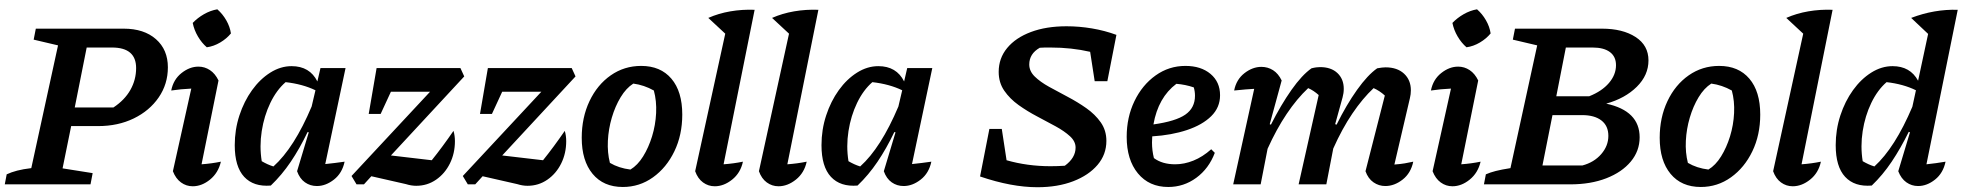

<svg xmlns="http://www.w3.org/2000/svg" viewBox="-41 -772 8218 804"><path d="M-21 0 -13 -42Q6 -51 31 -57.5Q56 -64 90 -68L202 -582L100 -606L109 -652H477Q562 -652 612 -608Q662 -564 662 -490Q662 -420 623.5 -364Q585 -308 519 -276Q453 -244 370 -244H257L221 -67L347 -47L338 0ZM428 -573H322L272 -322H434Q481 -353 505 -395.5Q529 -438 529 -487Q529 -573 428 -573Z M884 -95Q873 -48 838.5 -20Q804 8 766 8Q739 8 717 -8Q695 -24 683 -55L760 -401Q716 -399 676 -393Q685 -439 719 -466Q753 -493 790 -493Q816 -493 838 -478.5Q860 -464 874 -435L803 -84Q845 -87 884 -95ZM869 -733Q891 -714 906.5 -687Q922 -660 926 -632Q908 -610 881 -594Q854 -578 825 -574Q804 -592 788 -619Q772 -646 766 -676Q786 -697 813 -712.5Q840 -728 869 -733Z M1093 5Q1021 11 981.5 -31.5Q942 -74 942 -164Q942 -229 961.5 -288.5Q981 -348 1014.5 -394.5Q1048 -441 1091 -468Q1134 -495 1180 -495Q1256 -495 1288 -431L1301 -487H1406L1321 -85Q1341 -87 1361 -89.5Q1381 -92 1402 -95Q1392 -47 1357.5 -20Q1323 7 1286 7Q1258 7 1236 -8.5Q1214 -24 1203 -55L1252 -218L1247 -219Q1214 -150 1176.5 -94.5Q1139 -39 1093 5ZM1055 -97Q1067 -90 1079 -84.5Q1091 -79 1104 -75Q1191 -153 1264 -326L1280 -394Q1226 -420 1155 -428Q1117 -395 1091 -341Q1065 -287 1055 -223Q1045 -159 1055 -97Z M1452 0 1431 -35 1760 -388H1596L1553 -295H1503L1536 -487H1887L1903 -452L1596 -121L1767 -101Q1812 -157 1858 -224Q1861 -214 1862.5 -203Q1864 -192 1864 -181Q1864 -130 1843 -87.5Q1822 -45 1785 -19.5Q1748 6 1702 6Q1681 6 1659 -1L1514 -34L1483 0Z M1918 0 1897 -35 2226 -388H2062L2019 -295H1969L2002 -487H2353L2369 -452L2062 -121L2233 -101Q2278 -157 2324 -224Q2327 -214 2328.5 -203Q2330 -192 2330 -181Q2330 -130 2309 -87.5Q2288 -45 2251 -19.5Q2214 6 2168 6Q2147 6 2125 -1L1980 -34L1949 0Z M2567 11Q2486 11 2440.5 -44Q2395 -99 2395 -195Q2395 -280 2427.5 -348.5Q2460 -417 2516.5 -456.5Q2573 -496 2644 -496Q2725 -496 2770.5 -442.5Q2816 -389 2816 -292Q2816 -207 2783 -138.5Q2750 -70 2693.5 -29.5Q2637 11 2567 11ZM2599 -62Q2629 -80 2652 -117Q2675 -154 2689.5 -201Q2704 -248 2706.5 -298.5Q2709 -349 2697 -393Q2656 -416 2611 -422Q2581 -403 2558 -365Q2535 -327 2521 -279.5Q2507 -232 2504.5 -182.5Q2502 -133 2513 -90Q2550 -68 2599 -62Z M3070 -95Q3060 -48 3025 -20Q2990 8 2952 8Q2925 8 2903 -8Q2881 -24 2870 -55L2996 -631L2925 -697Q2968 -716 3017.5 -724.5Q3067 -733 3119 -731L2989 -84Q3031 -87 3070 -95Z M3337 -95Q3327 -48 3292 -20Q3257 8 3219 8Q3192 8 3170 -8Q3148 -24 3137 -55L3263 -631L3192 -697Q3235 -716 3284.5 -724.5Q3334 -733 3386 -731L3256 -84Q3298 -87 3337 -95Z M3550 5Q3478 11 3438.5 -31.5Q3399 -74 3399 -164Q3399 -229 3418.5 -288.5Q3438 -348 3471.5 -394.5Q3505 -441 3548 -468Q3591 -495 3637 -495Q3713 -495 3745 -431L3758 -487H3863L3778 -85Q3798 -87 3818 -89.5Q3838 -92 3859 -95Q3849 -47 3814.5 -20Q3780 7 3743 7Q3715 7 3693 -8.5Q3671 -24 3660 -55L3709 -218L3704 -219Q3671 -150 3633.5 -94.5Q3596 -39 3550 5ZM3512 -97Q3524 -90 3536 -84.5Q3548 -79 3561 -75Q3648 -153 3721 -326L3737 -394Q3683 -420 3612 -428Q3574 -395 3548 -341Q3522 -287 3512 -223Q3502 -159 3512 -97Z M4543 -432 4524 -555Q4446 -573 4358 -573Q4346 -573 4335 -573Q4324 -573 4313 -572Q4269 -547 4269 -502Q4269 -474 4292 -451.5Q4315 -429 4352 -408.5Q4389 -388 4430 -366.5Q4471 -345 4508 -319Q4545 -293 4568.5 -259.5Q4592 -226 4592 -182Q4592 -125 4555 -81.5Q4518 -38 4453 -13Q4388 12 4303 12Q4195 12 4063 -33L4102 -232H4154L4174 -101Q4261 -76 4358 -76Q4388 -76 4418 -78Q4463 -111 4463 -154Q4463 -180 4439.5 -201.5Q4416 -223 4379.5 -243Q4343 -263 4302 -284.5Q4261 -306 4224.5 -332Q4188 -358 4164.5 -392Q4141 -426 4141 -471Q4141 -528 4176.5 -571Q4212 -614 4276 -638Q4340 -662 4425 -662Q4478 -662 4531.5 -653Q4585 -644 4634 -626L4596 -432Z M4851 11Q4771 11 4724 -46Q4677 -103 4677 -199Q4677 -281 4709.5 -348.5Q4742 -416 4798 -456Q4854 -496 4923 -496Q4988 -496 5028 -462.5Q5068 -429 5068 -373Q5068 -322 5031 -285.5Q4994 -249 4929.5 -227.5Q4865 -206 4784 -201Q4783 -188 4783 -175Q4783 -142 4791 -110Q4826 -84 4880 -84Q4918 -84 4956.5 -99.5Q4995 -115 5031 -147L5046 -132Q5021 -66 4968.5 -27.5Q4916 11 4851 11ZM4963 -371Q4963 -389 4958 -406Q4923 -418 4885 -421Q4809 -364 4789 -251Q4882 -264 4922.5 -292Q4963 -320 4963 -371Z M5123 0 5211 -400Q5194 -399 5174.5 -397.5Q5155 -396 5127 -393Q5136 -439 5170 -465.5Q5204 -492 5241 -492Q5268 -492 5290 -478Q5312 -464 5326 -435L5276 -252L5281 -250Q5323 -333 5367 -395.5Q5411 -458 5451 -486Q5463 -489 5471.5 -490Q5480 -491 5487 -491Q5533 -491 5559.5 -466Q5586 -441 5586 -400Q5586 -382 5581 -364L5550 -252L5556 -250Q5597 -333 5641.5 -395.5Q5686 -458 5726 -486Q5748 -490 5761 -490Q5810 -490 5838.5 -463.5Q5867 -437 5867 -394Q5867 -377 5863 -361L5798 -83Q5824 -85 5841.5 -88Q5859 -91 5877 -95Q5867 -47 5832.5 -20Q5798 7 5760 7Q5733 7 5710.5 -8.5Q5688 -24 5677 -55L5758 -372Q5736 -392 5711 -403Q5665 -360 5622 -296.5Q5579 -233 5542 -150L5513 0H5397L5481 -374Q5460 -393 5437 -403Q5390 -359 5347 -295Q5304 -231 5267 -149L5238 0Z M6159 -95Q6148 -48 6113.5 -20Q6079 8 6041 8Q6014 8 5992 -8Q5970 -24 5958 -55L6035 -401Q5991 -399 5951 -393Q5960 -439 5994 -466Q6028 -493 6065 -493Q6091 -493 6113 -478.5Q6135 -464 6149 -435L6078 -84Q6120 -87 6159 -95ZM6144 -733Q6166 -714 6181.5 -687Q6197 -660 6201 -632Q6183 -610 6156 -594Q6129 -578 6100 -574Q6079 -592 6063 -619Q6047 -646 6041 -676Q6061 -697 6088 -712.5Q6115 -728 6144 -733Z M6173 0 6181 -42Q6199 -50 6222.5 -56Q6246 -62 6284 -68L6396 -582L6294 -606L6303 -652H6667Q6754 -652 6808 -617Q6862 -582 6862 -519Q6862 -457 6813 -408.5Q6764 -360 6685 -338Q6825 -308 6825 -197Q6825 -140 6788 -95.5Q6751 -51 6685.5 -25.5Q6620 0 6534 0ZM6628 -573H6516L6476 -369H6614Q6667 -390 6696.5 -424.5Q6726 -459 6726 -499Q6726 -535 6700.5 -554Q6675 -573 6628 -573ZM6418 -79H6585Q6634 -92 6664 -126.5Q6694 -161 6694 -203Q6694 -245 6665 -267.5Q6636 -290 6584 -290H6460Z M7081 11Q7000 11 6954.5 -44Q6909 -99 6909 -195Q6909 -280 6941.5 -348.5Q6974 -417 7030.5 -456.5Q7087 -496 7158 -496Q7239 -496 7284.5 -442.5Q7330 -389 7330 -292Q7330 -207 7297 -138.5Q7264 -70 7207.5 -29.5Q7151 11 7081 11ZM7113 -62Q7143 -80 7166 -117Q7189 -154 7203.5 -201Q7218 -248 7220.5 -298.5Q7223 -349 7211 -393Q7170 -416 7125 -422Q7095 -403 7072 -365Q7049 -327 7035 -279.5Q7021 -232 7018.5 -182.5Q7016 -133 7027 -90Q7064 -68 7113 -62Z M7584 -95Q7574 -48 7539 -20Q7504 8 7466 8Q7439 8 7417 -8Q7395 -24 7384 -55L7510 -631L7439 -697Q7482 -716 7531.5 -724.5Q7581 -733 7633 -731L7503 -84Q7545 -87 7584 -95Z M8102 -752H8103V-751ZM7797 5Q7725 11 7685.5 -31.5Q7646 -74 7646 -164Q7646 -229 7665.5 -288.5Q7685 -348 7718.5 -394.5Q7752 -441 7795 -468Q7838 -495 7884 -495Q7958 -495 7991 -434L8033 -630L7962 -697Q8059 -734 8157 -731L8026 -84Q8065 -88 8106 -95Q8096 -47 8062 -20Q8028 7 7991 7Q7964 7 7942 -8.5Q7920 -24 7908 -55L7957 -218L7952 -220Q7918 -151 7880.5 -95Q7843 -39 7797 5ZM7759 -97Q7771 -90 7783 -84.5Q7795 -79 7808 -75Q7894 -153 7967 -325L7982 -394Q7929 -420 7859 -428Q7821 -395 7795 -341Q7769 -287 7759 -223Q7749 -159 7759 -97Z"/></svg>

Font: Piazzolla SemiBold
Style: Italic
Weight: 600
Italic angle: -11.3°
Designer: Juan Pablo del Peral
Foundry: Huerta Tipografica
Version: Version 1.330